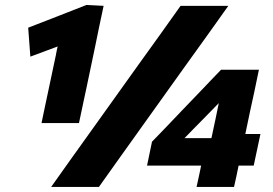

<svg xmlns="http://www.w3.org/2000/svg" viewBox="-20 -736 1074 756"><path d="M143.5 -251.5Q151 -287.5 158.2 -321.8Q165.5 -356 174.5 -398.5L200 -519Q201.5 -527.5 203.2 -536Q205 -544.5 207 -553Q157 -534.5 99.5 -513L91 -627Q150.5 -650 207 -672Q263.5 -694 320.5 -716.5L388 -713Q379 -671 370.2 -629Q361.5 -587 353.5 -547.5L321.5 -395Q312.5 -352.5 305.5 -320Q298.5 -287 291 -251.5ZM181.5 0Q221 -55 258.5 -108.5Q296.5 -161.5 345.5 -230L522.5 -477.5Q573 -547.5 612 -602Q650.5 -656.5 691 -713H879Q838.5 -656.5 800 -602Q761 -547.5 710.5 -477.5L533.5 -230Q484.5 -161.5 446.5 -108.2Q408.5 -55 369.5 0ZM754 0Q759 -22 763.2 -42Q767.5 -62 772 -84H559L578.5 -178Q602 -202 636.5 -238Q670.5 -274 698 -302.5L772 -379.5Q791.5 -400 811.5 -421Q831.5 -441.5 850.5 -461.5H999.5Q990.5 -419 982 -377.5Q973 -336 964.5 -297L946 -208.5H1005.5L979 -84H919.5Q915 -62 910.8 -42Q906.5 -22 901.5 0ZM775 -262Q758.5 -245 741 -227.5Q723.5 -209.5 706.5 -192H812.5L828.5 -267Q831.5 -282.5 835 -298.5Q838.5 -314.5 841.5 -330Z"/></svg>

Font: Heraclito ExtraBold
Style: Italic
Weight: 800
Italic angle: -12°
Designer: Kostas Bartsokas (font) & Cristiano Sobral (main changes)
Foundry: Kostas Bartsokas (font) & Cristiano Sobral (main changes)
Version: Version 1.00;July 8, 2020;FontCreator 13.0.0.2655 64-bit